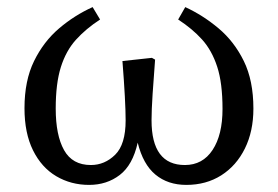

<svg xmlns="http://www.w3.org/2000/svg" viewBox="-20 -508 783 541"><path d="M231 13Q180 13 138.5 -11.5Q97 -36 73 -84.5Q49 -133 49 -203Q49 -281 76 -336Q103 -391 146.5 -428Q190 -465 241 -488L262 -453Q222 -427 194 -396Q166 -365 151.5 -319Q137 -273 137 -202Q137 -127 160.5 -85Q184 -43 236 -43Q275 -43 304.5 -72Q334 -101 334 -169Q334 -221 325 -336L408 -345L417 -340Q413 -289 410 -243Q407 -197 407 -169Q407 -43 501 -43Q551 -43 579 -85.5Q607 -128 607 -201Q607 -274 592 -320Q577 -366 549.5 -396.5Q522 -427 482 -453L502 -488Q552 -465 596 -428Q640 -391 667 -336Q694 -281 694 -202Q694 -138 670 -89.5Q646 -41 603.5 -14Q561 13 505 13Q453 13 418 -16Q383 -45 368 -106Q354 -43 317.5 -15Q281 13 231 13Z"/></svg>

Font: Source Serif 4
Style: Regular
Weight: 400
Designer: Frank Grießhammer
Foundry: Adobe
Version: Version 4.005;hotconv 1.1.0;makeotfexe 2.6.0